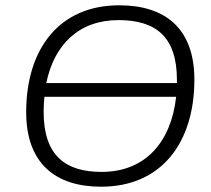

<svg xmlns="http://www.w3.org/2000/svg" viewBox="-20 -698 799 726"><path d="M362 8C591 8 715 -159 715 -397C715 -591 604 -678 431 -678C203 -678 79 -512 79 -274C79 -80 190 8 362 8ZM364 -48C227 -48 145 -110 145 -275C145 -295 146 -314 148 -332H646C627 -160 529 -48 364 -48ZM155 -384C185 -530 279 -622 428 -622C567 -622 649 -561 649 -396V-384Z"/></svg>

Font: SN Pro Light
Style: Italic
Weight: 300
Italic angle: -8.99998°
Designer: Tobias Whetton
Foundry: Supernotes
Version: Version 1.001;Glyphs 3.2 (3249)